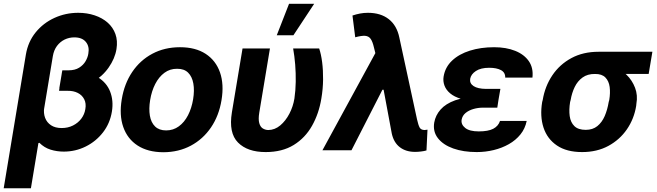

<svg xmlns="http://www.w3.org/2000/svg" viewBox="-55 -806 3523 1030"><path d="M277.8 -420.9H346.2Q422.4 -420.9 469.7 -391.8Q517.1 -362.8 535.9 -314.5Q554.7 -266.1 545.4 -208Q535.2 -144.5 497.6 -95.9Q460 -47.4 404.8 -20Q349.6 7.3 287.1 7.3Q250 7.3 216.3 -3.2Q182.6 -13.7 156.2 -40L150.9 -38.1L182.1 -228.5Q177.7 -198.7 187 -173.8Q196.3 -148.9 218.8 -134Q241.2 -119.1 275.9 -119.1Q309.6 -119.1 336.7 -132.8Q363.8 -146.5 381.1 -169.4Q398.4 -192.4 402.8 -220.7Q408.2 -251.5 396.7 -273.7Q385.3 -295.9 362.1 -307.6Q338.9 -319.3 308.1 -318.8H261.7ZM364.7 -737.3Q412.1 -737.3 452.9 -723.6Q493.7 -710 522.5 -684.6Q551.3 -659.2 564.2 -623.3Q577.1 -587.4 569.8 -542.5Q561.5 -491.7 527.8 -443.6Q494.1 -395.5 440.4 -364.5Q386.7 -333.5 316.9 -333H263.2L279.3 -428.7H311.5Q347.2 -428.7 369.6 -442.9Q392.1 -457 404.1 -477.8Q416 -498.5 418.9 -518.6Q425.8 -556.2 405.8 -580.8Q385.7 -605.5 343.8 -605.5Q315.9 -605.5 291.7 -593.8Q267.6 -582 250.7 -559.6Q233.9 -537.1 228.5 -504.9L110.8 204.1H-35.2L84 -514.2Q95.7 -582.5 136.5 -632.6Q177.2 -682.6 237.1 -710Q296.9 -737.3 364.7 -737.3Z M821.3 10.7Q737.8 10.3 683.1 -25.4Q628.4 -61 606.2 -124.8Q584 -188.5 598.1 -272.9Q611.8 -356.9 654.3 -419.9Q696.8 -482.9 762.5 -517.8Q828.1 -552.7 910.6 -552.7Q993.7 -552.7 1048.3 -517.1Q1103 -481.4 1125.2 -417.5Q1147.5 -353.5 1133.3 -268.6Q1119.6 -185.1 1076.9 -122.3Q1034.2 -59.6 969 -24.7Q903.8 10.3 821.3 10.7ZM836.4 -106.4Q874.5 -106.4 904.3 -128.2Q934.1 -149.9 953.6 -187.7Q973.1 -225.6 981 -273.4Q988.8 -320.8 982.2 -357.9Q975.6 -395 954.1 -416.3Q932.6 -437.5 895 -437Q856.9 -437.5 827.1 -415.5Q797.4 -393.6 777.8 -355.5Q758.3 -317.4 750.5 -269.5Q742.7 -222.7 749 -185.5Q755.4 -148.4 777.1 -127.4Q798.8 -106.4 836.4 -106.4Z M1246.1 -545.9H1393.1L1335.9 -201.7Q1330.1 -166.5 1335.7 -146Q1341.3 -125.5 1354.5 -117.2Q1367.7 -108.9 1384.3 -108.4Q1419.4 -108.9 1448.5 -133.3Q1477.5 -157.7 1497.6 -196.3Q1517.6 -234.9 1524.4 -277.3Q1530.8 -320.8 1531.5 -367.2Q1532.2 -413.6 1528.6 -459.5Q1524.9 -505.4 1517.6 -545.9H1657.2Q1667.5 -516.1 1673.1 -472.9Q1678.7 -429.7 1678.2 -379.4Q1677.7 -329.1 1668.9 -277.3Q1655.8 -196.8 1619.1 -131.6Q1582.5 -66.4 1520.8 -28.3Q1459 9.8 1370.1 9.8Q1272.5 9.8 1221.7 -41.5Q1170.9 -92.8 1189 -203.1ZM1429.7 -616.7 1495.6 -785.6H1630.4L1519 -616.7Z M2171.9 8.8Q2122.6 8.8 2090.1 -16.1Q2057.6 -41 2046.9 -88.9L1997.6 -353L1963.4 -502L1950.7 -552.7Q1943.8 -583 1933.3 -597.7Q1922.9 -612.3 1903.6 -613.8Q1884.3 -615.2 1850.6 -606L1835.9 -722.7Q1856 -729.5 1876.2 -733.4Q1896.5 -737.3 1918.9 -737.3Q1987.3 -737.3 2030.8 -703.1Q2074.2 -668.9 2087.4 -604L2182.1 -166Q2189 -135.3 2196 -122.1Q2203.1 -108.9 2222.7 -108.4Q2231.4 -108.9 2238.3 -110.4L2232.9 1Q2222.2 4.4 2204.6 6.6Q2187 8.8 2171.9 8.8ZM1674.8 0 1986.8 -572.8 2040.5 -324.7H1996.6L1830.6 0Z M2512.2 -286.1H2621.6L2612.8 -228.5H2535.6Q2509.3 -228.5 2484.4 -221.2Q2459.5 -213.9 2442.4 -199.7Q2425.3 -185.5 2421.4 -163.6Q2417.5 -138.2 2440.7 -119.6Q2463.9 -101.1 2513.2 -101.1Q2564 -101.1 2591.1 -115.2Q2618.2 -129.4 2627.4 -157.2H2770.5Q2762.2 -116.2 2737.1 -85Q2711.9 -53.7 2674.8 -32.7Q2637.7 -11.7 2593.5 -1Q2549.3 9.8 2502.4 9.8Q2430.7 9.8 2376.5 -9.5Q2322.3 -28.8 2294.4 -64.5Q2266.6 -100.1 2274.4 -148.4Q2281.2 -187.5 2308.6 -218.5Q2335.9 -249.5 2386.5 -267.8Q2437 -286.1 2512.2 -286.1ZM2618.2 -264.6H2508.3Q2456.1 -264.6 2418.9 -275.6Q2381.8 -286.6 2359.9 -305.2Q2337.9 -323.7 2329.3 -347.2Q2320.8 -370.6 2324.7 -395Q2333 -445.8 2370.4 -481Q2407.7 -516.1 2466.1 -534.4Q2524.4 -552.7 2595.7 -552.7Q2660.2 -552.7 2708.5 -533.4Q2756.8 -514.2 2782 -477.8Q2807.1 -441.4 2801.3 -389.6H2655.3Q2656.2 -417 2632.8 -429.7Q2609.4 -442.4 2569.3 -442.4Q2523.9 -442.4 2497.8 -425Q2471.7 -407.7 2467.3 -383.3Q2463.4 -358.9 2485.6 -344.2Q2507.8 -329.6 2552.2 -329.1H2629.4Z M2853.5 -258.8 2856.4 -269.5Q2868.7 -343.3 2908 -401.9Q2947.3 -460.4 3010.3 -494.4Q3073.2 -528.3 3155.8 -528.3Q3166 -522 3173.8 -505.9Q3181.6 -489.7 3196 -472.9Q3210.4 -456.1 3239.3 -446.3Q3275.9 -434.1 3306.2 -404.8Q3336.4 -375.5 3351.8 -335.2Q3367.2 -294.9 3358.9 -249L3357.9 -238.3Q3346.7 -168.5 3308.1 -112.3Q3269.5 -56.2 3208.5 -23.2Q3147.5 9.8 3067.9 9.8Q2984.9 9.8 2932.9 -25.4Q2880.9 -60.5 2860.8 -121.3Q2840.8 -182.1 2853.5 -258.8ZM3006.3 -269.5 3003.4 -258.8Q2996.6 -217.3 3001.2 -183.3Q3005.9 -149.4 3026.4 -129.4Q3046.9 -109.4 3087.4 -109.4Q3124.5 -109.4 3149.4 -129.4Q3174.3 -149.4 3189 -183.3Q3203.6 -217.3 3210.4 -258.8L3213.4 -269.5Q3219.7 -307.6 3215.6 -339.4Q3211.4 -371.1 3192.6 -390.4Q3173.8 -409.7 3136.7 -409.2Q3097.2 -409.7 3070.3 -390.4Q3043.5 -371.1 3028.1 -339.4Q3012.7 -307.6 3006.3 -269.5ZM3444.8 -528.3 3424.8 -409.2H3136.7L3155.8 -528.3Z"/></svg>

Font: Inter Tight
Style: Bold Italic
Weight: 700
Italic angle: -9.39999°
Designer: Rasmus Andersson
Foundry: rsms
Version: Version 3.004